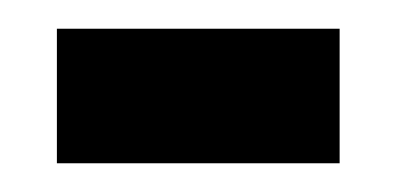

<svg xmlns="http://www.w3.org/2000/svg" viewBox="-20 -694 279 135"><path d="M20 -579.2V-673.8H218.8V-579.2Z"/></svg>

Font: Bricolage Grotesque 96pt ExtraBold Condensed
Style: Regular
Weight: 800
Width: 3
Version: Version 1.001;gftools[0.9.33.dev8+g029e19f]